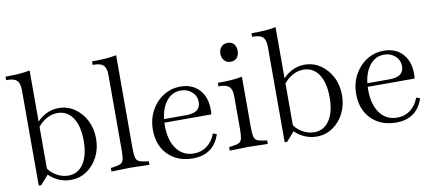

<svg xmlns="http://www.w3.org/2000/svg" viewBox="-67 -967 2758 1224"><g transform="rotate(-10 1312.0 -355.5)"><path d="M307 11Q261 11 219.5 -9.5Q178 -30 152 -65L161 -99Q178 -65 216.5 -42Q255 -19 296 -19Q358 -19 394 -73Q430 -127 430 -221Q430 -316 394 -370Q358 -424 295 -424Q258 -424 224 -405Q190 -386 162 -350L148 -367Q179 -409 220 -431.5Q261 -454 307 -454Q364 -454 410 -423Q456 -392 483 -339.5Q510 -287 510 -221Q510 -156 483 -103.5Q456 -51 410 -20Q364 11 307 11ZM98 11V-606Q98 -651 80 -669Q62 -687 17 -687H10V-710Q62 -710 98 -712.5Q134 -715 168 -722V-50L114 11Z M570 3V-20L586 -22Q619 -26 634 -33.5Q649 -41 653.5 -61Q658 -81 658 -121V-606Q658 -651 640 -669Q622 -687 577 -687H570V-710Q620 -710 656.5 -712.5Q693 -715 728 -722V-121Q728 -81 732.5 -61Q737 -41 752.5 -33.5Q768 -26 800 -22L816 -20V3L693 0Z M1096 11Q1031 11 981 -17Q931 -45 903.5 -95Q876 -145 876 -211Q876 -280 905.5 -335Q935 -390 985 -422Q1035 -454 1097 -454Q1172 -454 1217 -406Q1262 -358 1262 -277Q1262 -267 1261.5 -258.5Q1261 -250 1259 -245H952L954 -268H1103Q1195 -268 1195 -337Q1195 -376 1166 -402.5Q1137 -429 1094 -429Q1032 -429 994 -373Q956 -317 956 -225Q956 -130 997 -74.5Q1038 -19 1109 -19Q1157 -19 1193.5 -46Q1230 -73 1249 -124L1273 -115Q1231 11 1096 11Z M1336 3V-20L1352 -22Q1385 -26 1400 -33.5Q1415 -41 1419.5 -61Q1424 -81 1424 -121V-332Q1424 -377 1406 -395Q1388 -413 1343 -413H1336V-436Q1386 -436 1422.5 -438.5Q1459 -441 1494 -448V-121Q1494 -81 1498.5 -61Q1503 -41 1518.5 -33.5Q1534 -26 1566 -22L1582 -20V3L1459 0ZM1440 -554Q1414 -554 1399 -572Q1384 -590 1384 -615Q1384 -641 1399 -658.5Q1414 -676 1440 -676Q1469 -676 1482.5 -658.5Q1496 -641 1496 -615Q1496 -590 1482.5 -572Q1469 -554 1440 -554Z M1899 11Q1853 11 1811.5 -9.5Q1770 -30 1744 -65L1753 -99Q1770 -65 1808.5 -42Q1847 -19 1888 -19Q1950 -19 1986 -73Q2022 -127 2022 -221Q2022 -316 1986 -370Q1950 -424 1887 -424Q1850 -424 1816 -405Q1782 -386 1754 -350L1740 -367Q1771 -409 1812 -431.5Q1853 -454 1899 -454Q1956 -454 2002 -423Q2048 -392 2075 -339.5Q2102 -287 2102 -221Q2102 -156 2075 -103.5Q2048 -51 2002 -20Q1956 11 1899 11ZM1690 11V-606Q1690 -651 1672 -669Q1654 -687 1609 -687H1602V-710Q1654 -710 1690 -712.5Q1726 -715 1760 -722V-50L1706 11Z M2412 11Q2347 11 2297 -17Q2247 -45 2219.5 -95Q2192 -145 2192 -211Q2192 -280 2221.5 -335Q2251 -390 2301 -422Q2351 -454 2413 -454Q2488 -454 2533 -406Q2578 -358 2578 -277Q2578 -267 2577.5 -258.5Q2577 -250 2575 -245H2268L2270 -268H2419Q2511 -268 2511 -337Q2511 -376 2482 -402.5Q2453 -429 2410 -429Q2348 -429 2310 -373Q2272 -317 2272 -225Q2272 -130 2313 -74.5Q2354 -19 2425 -19Q2473 -19 2509.5 -46Q2546 -73 2565 -124L2589 -115Q2547 11 2412 11Z"/></g></svg>

Font: Baskervville
Style: Regular
Weight: 400
Designer: Alexis Faudot, Rémi Forte, Morgane Pierson, Rafael Ribas, Tanguy Vanlaeys, Rosalie Wagner, Thomas Huot-Marchand
Foundry: ANRT
Version: Version 1.100